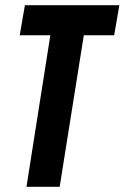

<svg xmlns="http://www.w3.org/2000/svg" viewBox="-20 -720 480 740"><path d="M420 -584H303L210 0H82L174 -584H56L76 -700H440Z"/></svg>

Font: Georama Condensed
Style: Bold Italic
Weight: 700
Width: 3
Italic angle: -9°
Designer: Jean-Baptiste Levee
Foundry: Production Type
Version: Version 1.000